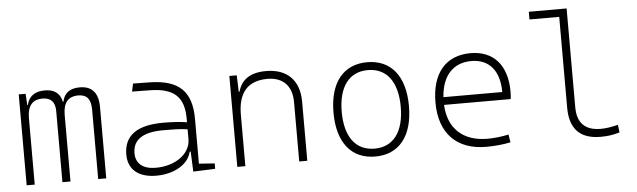

<svg xmlns="http://www.w3.org/2000/svg" viewBox="-47 -905 3611 1089"><g transform="rotate(-5 1758.0 -361.0)"><path d="M473.6 0H519.5V-405.3C519.5 -486.8 484.4 -527.3 414.1 -527.3C357.9 -527.3 325.2 -502.9 314.9 -453.1H312.5C302.2 -502.9 270 -527.3 215.8 -527.3C158.7 -527.3 124.5 -502.9 112.8 -453.1H109.4L105.5 -517.6H66.4V0H112.3V-378.9C112.3 -447.8 141.1 -482.4 198.2 -482.4C246.1 -482.4 270 -456.5 270 -405.3V0H315.9V-378.9C315.9 -447.8 344.2 -482.4 402.3 -482.4C451.2 -482.4 473.6 -454.1 473.6 -395.5Z M1014.6 4.9 1139.6 0V-30.8L1050.3 -37.1V-291.5C1050.3 -449.7 978.5 -518.6 810.5 -521L717.8 -522.5L708 -477.5L810.5 -476.1C945.8 -474.1 1003.4 -421.9 1003.4 -297.9V-276.9C967.3 -283.2 918.9 -286.1 868.2 -286.1C718.8 -286.1 644.5 -232.4 644.5 -124C644.5 -39.1 702.6 9.8 804.7 9.8C908.7 9.8 989.7 -41 1003.9 -109.4H1009.8ZM1003.4 -236.8V-181.2C1003.4 -98.1 918 -35.2 804.7 -35.2C732.9 -35.2 691.4 -68.4 691.4 -127.4C691.4 -205.1 749 -243.7 865.7 -243.7C910.2 -243.7 962.4 -243.7 1003.4 -236.8Z M1618.2 0H1664.1V-336.9C1664.1 -458 1595.2 -527.3 1475.1 -527.3C1387.2 -527.3 1334.5 -493.2 1315.4 -423.8H1311L1307.6 -517.6H1265.6V0H1311.5V-293C1311.5 -419.9 1368.2 -482.4 1479.5 -482.4C1566.9 -482.4 1618.2 -430.7 1618.2 -338.9Z M2050.8 9.8C2186.5 9.8 2265.6 -87.9 2265.6 -258.8C2265.6 -429.7 2186.5 -527.3 2050.8 -527.3C1915 -527.3 1835.9 -429.7 1835.9 -258.8C1835.9 -87.9 1915 9.8 2050.8 9.8ZM2050.8 -35.2C1943.8 -35.2 1882.8 -116.2 1882.8 -258.8C1882.8 -401.4 1943.8 -482.4 2050.8 -482.4C2157.7 -482.4 2218.8 -401.4 2218.8 -258.8C2218.8 -116.2 2157.7 -35.2 2050.8 -35.2Z M2682.1 9.8C2732.4 9.8 2784.2 4.4 2821.3 -3.9L2814 -48.8C2775.9 -40 2730.5 -35.2 2693.8 -35.2C2553.7 -35.2 2470.7 -113.3 2464.4 -248H2843.8C2845.7 -258.3 2846.7 -274.4 2846.7 -291C2846.7 -440.4 2770.5 -527.3 2639.2 -527.3C2498 -527.3 2417 -432.1 2417 -265.6C2417 -90.8 2513.7 9.8 2682.1 9.8ZM2464.8 -292C2472.7 -413.1 2536.1 -482.4 2640.1 -482.4C2741.7 -482.4 2799.8 -413.1 2799.8 -292Z M3334 9.8C3373 9.8 3405.3 5.4 3442.4 -5.9L3437 -49.3C3396.5 -39.6 3366.7 -35.2 3338.9 -35.2C3249 -35.2 3204.6 -80.1 3204.6 -170.9V-732.4H2989.3V-688.5H3158.7V-170.9C3158.7 -50.3 3216.8 9.8 3334 9.8Z"/></g></svg>

Font: Cascadia Mono PL ExtraLight
Style: Regular
Weight: 200
Monospace: yes
Designer: Aaron Bell
Foundry: Saja Typeworks
Version: Version 2404.023